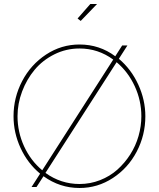

<svg xmlns="http://www.w3.org/2000/svg" viewBox="-20 -938 797 963"><path d="M466.8 -918 384.8 -833 369.1 -845.2 433.1 -918ZM576.2 -643.1Q638.2 -590.8 673.6 -513.7Q709 -436.5 709 -355Q709 -260.3 665.8 -177.7Q622.6 -95.2 546.1 -45.2Q469.7 4.9 378.9 4.9Q279.8 4.9 198.2 -54.2L163.1 0H138.2L181.2 -66.9Q118.7 -118.7 83.3 -195.3Q47.9 -272 47.9 -355Q47.9 -448.7 91.1 -531.2Q134.3 -613.8 210.9 -664.3Q287.6 -714.8 378.9 -714.8Q479 -714.8 558.1 -655.8L592.8 -710H619.1ZM67.9 -355Q67.9 -275.9 100.8 -204.1Q133.8 -132.3 191.9 -84L547.9 -639.2Q472.2 -694.8 378.9 -694.8Q311.5 -694.8 252.4 -665.3Q193.4 -635.7 153.6 -587.9Q113.8 -540 90.8 -479Q67.9 -418 67.9 -355ZM378.9 -15.1Q432.6 -15.1 481.9 -34.4Q531.2 -53.7 568.4 -86.9Q605.5 -120.1 633.1 -163.1Q660.6 -206.1 674.8 -255.6Q689 -305.2 689 -355Q689 -433.6 655.8 -505.6Q622.6 -577.6 564.9 -626L208 -70.8Q285.2 -15.1 378.9 -15.1Z"/></svg>

Font: Rawline Thin
Style: Regular
Weight: 250
Designer: Matt McInerney, Pablo Impallari, Rodrigo Fuenzalida
Foundry: Matt McInerney, Pablo Impallari, Rodrigo Fuenzalida
Version: Version 4.020;PS 004.020;hotconv 1.0.88;makeotf.lib2.5.64775